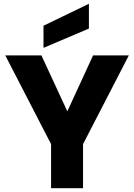

<svg xmlns="http://www.w3.org/2000/svg" viewBox="-20 -995 709 1015"><path d="M8 -702H199L369 -335H303L472 -702H661L419 -233V0H250V-233ZM450 -975V-844L210 -742V-859Z"/></svg>

Font: Parkinsans Light
Style: Bold
Weight: 700
Version: Version 1.000